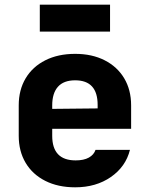

<svg xmlns="http://www.w3.org/2000/svg" viewBox="-20 -790 640 820"><path d="M540 -240H203V-210Q203 -105 303 -105Q338 -105 359.5 -117Q381 -129 388 -150H535Q517 -78 453.5 -34Q390 10 301 10Q228 10 173.5 -17.5Q119 -45 89.5 -94.5Q60 -144 60 -210V-340Q60 -406 89.5 -455.5Q119 -505 173.5 -532.5Q228 -560 301 -560Q373 -560 427 -532.5Q481 -505 510.5 -455.5Q540 -406 540 -340ZM203 -325 397 -327V-342Q397 -447 301 -447Q252 -447 227.5 -419.5Q203 -392 203 -340ZM450 -655H150V-770H450Z"/></svg>

Font: JetBrains Mono Extra Bold
Style: Regular
Weight: 800
Monospace: yes
Designer: Philipp Nurullin, Konstantin Bulenkov
Foundry: JetBrains
Version: 2.002